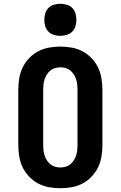

<svg xmlns="http://www.w3.org/2000/svg" viewBox="-20 -990 640 1018"><path d="M300 8Q270 8 239.5 2.5Q209 -3 182.5 -17Q156 -31 134.5 -53.5Q113 -76 100 -103Q87 -130 82 -160.5Q77 -191 77 -221V-514Q77 -544 82 -574.5Q87 -605 100 -632Q113 -659 134.5 -681.5Q156 -704 182.5 -718Q209 -732 239.5 -737.5Q270 -743 300 -743Q330 -743 360.5 -737.5Q391 -732 417.5 -718Q444 -704 465.5 -681.5Q487 -659 500 -632Q513 -605 518 -574.5Q523 -544 523 -514V-221Q523 -191 518 -160.5Q513 -130 500 -103Q487 -76 465.5 -53.5Q444 -31 417.5 -17Q391 -3 360.5 2.5Q330 8 300 8ZM300 -102Q314 -102 328 -106Q342 -110 353 -119Q364 -128 371.5 -140Q379 -152 383.5 -165.5Q388 -179 389.5 -193Q391 -207 391 -221V-514Q391 -528 389.5 -542Q388 -556 383.5 -569.5Q379 -583 371.5 -595Q364 -607 353 -616Q342 -625 328 -629Q314 -633 300 -633Q286 -633 272 -629Q258 -625 247 -616Q236 -607 228.5 -595Q221 -583 216.5 -569.5Q212 -556 210.5 -542Q209 -528 209 -514V-221Q209 -207 210.5 -193Q212 -179 216.5 -165.5Q221 -152 228.5 -140Q236 -128 247 -119Q258 -110 272 -106Q286 -102 300 -102ZM300 -800Q283 -800 266 -805Q249 -810 237 -822Q225 -834 220 -851Q215 -868 215 -885Q215 -902 220 -919Q225 -936 237 -948Q249 -960 266 -965Q283 -970 300 -970Q317 -970 334 -965Q351 -960 363 -948Q375 -936 380 -919Q385 -902 385 -885Q385 -868 380 -851Q375 -834 363 -822Q351 -810 334 -805Q317 -800 300 -800Z"/></svg>

Font: Iosevka Etoile Extrabold
Style: Regular
Weight: 800
Designer: Belleve Invis
Foundry: Belleve Invis
Version: Version 22.1.2; ttfautohint (v1.8.4)